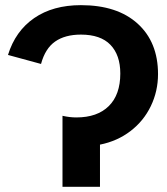

<svg xmlns="http://www.w3.org/2000/svg" viewBox="-20 -718 640 738"><path d="M273.4 -266.6Q354 -266.6 398.2 -310.3Q442.4 -354 442.4 -435.5Q442.4 -506.3 404.5 -545.7Q366.7 -585 291 -585Q230 -585 191.9 -558.3Q153.8 -531.7 137.7 -472.2L10.7 -506.8Q39.1 -598.6 111.3 -648.4Q183.6 -698.2 291 -698.2Q430.7 -698.2 509 -627.2Q587.4 -556.2 587.4 -433.1Q587.4 -367.7 559.8 -310.3Q532.2 -252.9 481.4 -214.1Q430.7 -175.3 364.3 -162.1V0H220.2V-272.9Q248 -266.6 273.4 -266.6Z"/></svg>

Font: Cousine
Style: Bold
Weight: 700
Monospace: yes
Designer: Steve Matteson
Foundry: Ascender Corporation
Version: Version 1.20